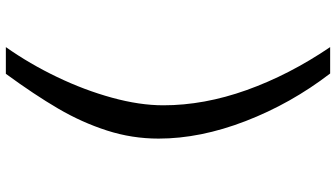

<svg xmlns="http://www.w3.org/2000/svg" viewBox="-260 -618 1121 640"><g transform="rotate(90 300.0 -297.5)"><path d="M330.5 -282Q330.5 -417.5 279.8 -559.5Q229 -701.5 136.5 -838H224.5Q325 -707 383.2 -556Q441.5 -405 441.5 -266Q441.5 -177.5 414.5 -93.8Q387.5 -10 341.2 69Q295 148 225.5 243H136.5Q192.5 163.5 236.2 72.2Q280 -19 305.2 -111Q330.5 -203 330.5 -282Z"/></g></svg>

Font: JuliaMono Medium
Style: Regular
Weight: 500
Monospace: yes
Designer: cormullion
Foundry: corm
Version: Version 0.054; ttfautohint (v1.8.4)